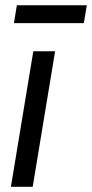

<svg xmlns="http://www.w3.org/2000/svg" viewBox="-20 -720 354 740"><path d="M22 0 108.4 -522.5H192.4L106 0ZM314.5 -699.7 303.2 -630.9H33.7L44.9 -699.7Z"/></svg>

Font: Inter 28pt
Style: Italic
Weight: 400
Italic angle: -9.3988°
Designer: Rasmus Andersson
Foundry: rsms
Version: Version 4.001;git-66647c0bb